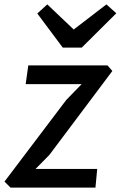

<svg xmlns="http://www.w3.org/2000/svg" viewBox="-36 -855 550 875"><path d="M12 0 -15.5 -27.5 266 -399.5 336 -471.5H81L93 -557H454L476 -531.5L189 -149L126 -85H407L399 0ZM250 -638 134 -793.5 179.5 -835 300 -720.5 449 -835 494 -794.5 336.5 -638Z"/></svg>

Font: Merriweather Sans Italic
Style: Regular
Weight: 400
Italic angle: -7.5°
Designer: Eben Sorkin
Foundry: Eben Sorkin
Version: Version 1.008; ttfautohint (v1.7.19-72a1) -l 8 -r 50 -G 200 